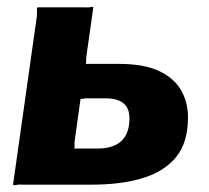

<svg xmlns="http://www.w3.org/2000/svg" viewBox="-20 -552 625 574"><path d="M19 0 90 -502Q91 -515 90.5 -522.5Q90 -530 93 -530H231Q244 -529 251 -531Q258 -533 259 -530L239 -389Q237 -377 237.5 -369Q238 -361 235 -361H335Q411 -361 456 -339.5Q501 -318 521.5 -282Q542 -246 542 -201Q542 -126 506.5 -82.5Q471 -39 406.5 -19.5Q342 0 256 0H47Q36 -1 28 1Q20 3 19 0ZM200 -108H276Q321 -109 344 -131.5Q367 -154 367 -198Q367 -229 349 -243.5Q331 -258 296 -258H249Q237 -259 229.5 -257Q222 -255 221 -258L204 -136Q202 -125 203 -116.5Q204 -108 200 -108Z"/></svg>

Font: Libre Franklin ExtraBold
Style: Italic
Weight: 800
Italic angle: -8°
Designer: Pablo Impallari, Rodrigo Fuenzalida, Nhung Nguyen
Foundry: Impallari Type
Version: Version 3.000